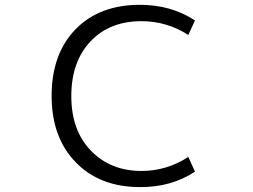

<svg xmlns="http://www.w3.org/2000/svg" viewBox="-20 -760 1040 790"><path d="M562.5 -56.6Q666 -56.6 754.9 -114.3L782.2 -53.7Q684.6 10.7 555.7 9.8Q390.6 9.8 291.5 -92.3Q192.4 -194.3 192.4 -365.2Q192.4 -538.1 290.5 -639.2Q388.7 -740.2 555.7 -740.2Q684.6 -740.2 782.2 -675.8L754.9 -616.2Q666 -672.9 562.5 -672.9Q430.7 -672.9 352.1 -589.4Q273.4 -505.9 273.4 -364.7Q273.4 -223.6 354 -140.1Q434.6 -56.6 562.5 -56.6Z"/></svg>

Font: GenEi Gothic M SemiLight
Style: Regular
Weight: 350
Designer: o_tamon (Modified); [Source Han Sans]
Ryoko NISHIZUKA  (kana & ideographs); Paul D. Hunt (Latin, Greek & Cyrillic); Wenl
Version: Version 1.1a;Original Version 1.004